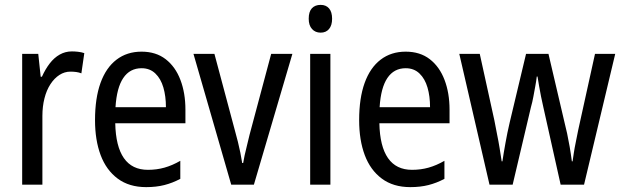

<svg xmlns="http://www.w3.org/2000/svg" viewBox="-20 -758 2554 788"><path d="M275 -547Q287 -547 300.5 -545.5Q314 -544 326 -540L314 -457Q304 -461 292.5 -462.5Q281 -464 269 -464Q245 -464 224 -450.5Q203 -437 187 -412.5Q171 -388 162.5 -354.5Q154 -321 154 -282V0H71V-537H137L147 -443H152Q166 -474 184 -497.5Q202 -521 225 -534Q248 -547 275 -547Z M561 -546Q620 -546 660 -515Q700 -484 720.5 -430Q741 -376 741 -308V-252H453Q455 -157 488.5 -109Q522 -61 587 -61Q623 -61 655 -70Q687 -79 720 -98V-24Q688 -7 654.5 1.5Q621 10 580 10Q510 10 463 -25Q416 -60 393 -121.5Q370 -183 370 -265Q370 -355 392.5 -417.5Q415 -480 458 -513Q501 -546 561 -546ZM561 -478Q513 -478 486 -438Q459 -398 454 -318H661Q661 -363 650.5 -399Q640 -435 617.5 -456.5Q595 -478 561 -478Z M929 0 774 -537H860L945 -219Q951 -198 956.5 -175.5Q962 -153 966.5 -131Q971 -109 974 -89H978Q980 -102 984 -120.5Q988 -139 993.5 -160.5Q999 -182 1004 -204L1093 -537H1180L1022 0Z M1336 -537V0H1253V-537ZM1296 -738Q1318 -738 1330.5 -723.5Q1343 -709 1343 -681Q1343 -654 1330.5 -639Q1318 -624 1296 -624Q1274 -624 1260.5 -639Q1247 -654 1247 -681Q1247 -710 1260 -724Q1273 -738 1296 -738Z M1645 -546Q1704 -546 1744 -515Q1784 -484 1804.5 -430Q1825 -376 1825 -308V-252H1537Q1539 -157 1572.5 -109Q1606 -61 1671 -61Q1707 -61 1739 -70Q1771 -79 1804 -98V-24Q1772 -7 1738.5 1.5Q1705 10 1664 10Q1594 10 1547 -25Q1500 -60 1477 -121.5Q1454 -183 1454 -265Q1454 -355 1476.5 -417.5Q1499 -480 1542 -513Q1585 -546 1645 -546ZM1645 -478Q1597 -478 1570 -438Q1543 -398 1538 -318H1745Q1745 -363 1734.5 -399Q1724 -435 1701.5 -456.5Q1679 -478 1645 -478Z M2210 -318Q2205 -340 2200.5 -362Q2196 -384 2192.5 -405Q2189 -426 2186 -444H2183Q2181 -426 2177 -404.5Q2173 -383 2169 -361Q2165 -339 2159 -318L2084 0H1989L1865 -537H1949L2009 -264Q2014 -236 2020 -207Q2026 -178 2030.5 -150Q2035 -122 2039 -96H2042Q2044 -112 2047.5 -131Q2051 -150 2054.5 -171Q2058 -192 2062.5 -213Q2067 -234 2072 -256L2139 -537H2231L2297 -255Q2302 -236 2307.5 -210.5Q2313 -185 2318 -156Q2323 -127 2327 -96H2330Q2332 -110 2335 -130Q2338 -150 2343 -174Q2348 -198 2353 -224L2422 -537H2505L2377 0H2281Z"/></svg>

Font: Noto Sans Khmer Condensed
Style: Regular
Weight: 400
Width: 3
Designer: Danh Hong and the Monotype Design Team
Foundry: Monotype Imaging Inc.
Version: Version 2.004